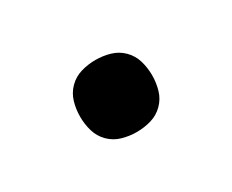

<svg xmlns="http://www.w3.org/2000/svg" viewBox="-46 -564 541 448"><g transform="rotate(-30 225.0 -340.0)"><path d="M225 -243Q205 -243 186 -248.5Q167 -254 153 -268Q139 -282 133.5 -301Q128 -320 128 -340Q128 -360 133.5 -379Q139 -398 153 -412Q167 -426 186 -431.5Q205 -437 225 -437Q245 -437 264 -431.5Q283 -426 297 -412Q311 -398 316.5 -379Q322 -360 322 -340Q322 -320 316.5 -301Q311 -282 297 -268Q283 -254 264 -248.5Q245 -243 225 -243Z"/></g></svg>

Font: Iosevka Aile
Style: Bold
Weight: 700
Designer: Belleve Invis
Foundry: Belleve Invis
Version: Version 28.0.1; ttfautohint (v1.8.4)